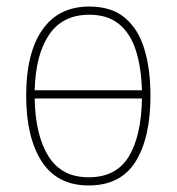

<svg xmlns="http://www.w3.org/2000/svg" viewBox="-20 -557 540 587"><path d="M251 10Q155 10 107.5 -63.5Q60 -137 60 -265Q60 -395 109.5 -466Q159 -537 253 -537Q321 -537 362 -502.5Q403 -468 421.5 -406.5Q440 -345 440 -264Q440 -136 394.5 -63Q349 10 251 10ZM253 -512Q172 -512 130.5 -451.5Q89 -391 86 -281H414Q412 -349 396 -401Q380 -453 345 -482.5Q310 -512 253 -512ZM251 -15Q335 -15 373.5 -78Q412 -141 414 -256H86Q88 -144 128 -79.5Q168 -15 251 -15Z"/></svg>

Font: Noto Sans Mono ExtraCondensed Thin
Style: Regular
Weight: 100
Width: 2
Designer: Monotype Design Team
Foundry: Monotype Imaging Inc.
Version: Version 2.014; ttfautohint (v1.8.4.7-5d5b)